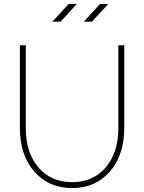

<svg xmlns="http://www.w3.org/2000/svg" viewBox="-20 -930 732 975"><path d="M581 -280V-700H611V-280Q611 -143 538 -59Q465 25 346 25Q227 25 154 -59Q81 -143 81 -280V-700H111V-280Q111 -155 175 -80Q239 -5 346 -5Q453 -5 517 -80Q581 -155 581 -280ZM329 -910H370L288 -820H246ZM488 -910H530L447 -820H406Z"/></svg>

Font: Metropolitano Thin
Style: Regular
Weight: 250
Designer: Fonts by Alex Slobzheninov & Chris M. Simpson / Changes by Cristiano Sobral
Foundry: Fonts by Alex Slobzheninov & Chris M. Simpson / Changes by Cristiano Sobral
Version: Version 1.00;August 30, 2020;FontCreator 13.0.0.2681 64-bit